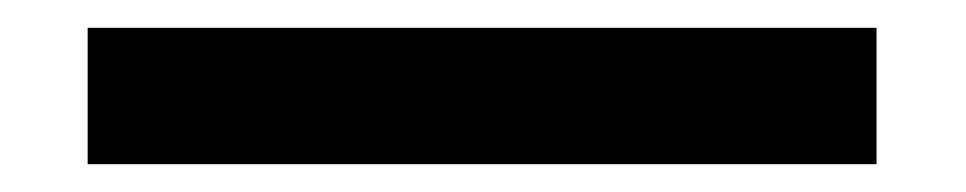

<svg xmlns="http://www.w3.org/2000/svg" viewBox="-20 38 694 138"><path d="M610 58H43V156H610Z"/></svg>

Font: Bluebird
Style: SfBd
Weight: 700
Designer: Jasper
Foundry: Cannot Into Space Fonts
Version: Version 0.98